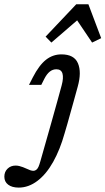

<svg xmlns="http://www.w3.org/2000/svg" viewBox="-122 -679 490 893"><path d="M140.2 -356.8Q123.3 -356.8 109.6 -346Q96 -335.2 84.8 -313.6L70 -284.2H12.8L30.9 -319.6Q59.7 -375.6 91.7 -400.9Q123.7 -426.1 163.6 -426.1Q223.1 -426.1 240.6 -384.5Q258.2 -342.9 239.4 -275.7L220.4 -206.7H144.2L164.7 -281.5Q174.3 -316.8 168.6 -336.8Q162.8 -356.8 140.2 -356.8ZM191.3 -102.6 178.3 -58.4Q157.3 16.7 125.4 73.7Q93.5 130.8 52.2 162.2Q11 193.5 -35 193.5Q-66.2 193.5 -84 179.9Q-101.8 166.4 -101.8 142.7Q-101.8 120.1 -86.9 105.6Q-72 91.1 -49.3 91.1Q-41.1 91.1 -32.2 93.2Q-23.3 95.4 -15.2 98.5Q-7.1 101.6 0.2 105Q9.5 109.6 18.3 112.6Q27.2 115.5 33 115.5Q40.7 115.5 46.8 110.7Q53 105.9 57.2 96.4Q61.4 86.8 66 70.2L115.1 -102.6L144.2 -206.7H220.4ZM90.1 -508.6 232.7 -659.2H289.1L348.6 -501.5L306.4 -481L221.1 -607.6L267.7 -611L117 -481Z"/></svg>

Font: Playfair Micro SmCond SmLight
Style: Italic
Weight: 360
Width: 4
Italic angle: -15.6°
Designer: Claus Eggers Sørensen
Foundry: Claus Eggers Sørensen
Version: Version 2.203;Glyphs 3.3 (3326)